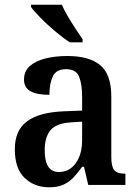

<svg xmlns="http://www.w3.org/2000/svg" viewBox="-20 -786 586 816"><path d="M188 10Q127 10 85 -29.5Q43 -69 43 -152Q43 -232 95 -270.5Q147 -309 252 -313L329 -316V-373Q329 -427 316.5 -459.5Q304 -492 260 -492Q219 -492 204.5 -461.5Q190 -431 190 -383Q136 -383 109 -398.5Q82 -414 82 -448Q82 -483 106.5 -505Q131 -527 173 -537.5Q215 -548 266 -548Q359 -548 406 -509Q453 -470 453 -376V-119Q453 -78 465.5 -63Q478 -48 509 -48H513V0H355L337 -77H329Q309 -49 290.5 -30Q272 -11 248 -0.5Q224 10 188 10ZM230 -55Q275 -55 302 -92.5Q329 -130 329 -191V-269L282 -266Q219 -262 194.5 -232.5Q170 -203 170 -147Q170 -55 230 -55ZM277 -606Q249 -624 215 -652.5Q181 -681 152.5 -710Q124 -739 112 -756V-766H243Q252 -744 268 -717Q284 -690 301 -664Q318 -638 331 -619V-606Z"/></svg>

Font: Noto Serif SemiCondensed SemiBold
Style: Regular
Weight: 600
Width: 4
Designer: Monotype Design Team
Foundry: Monotype Imaging Inc.
Version: Version 2.013; ttfautohint (v1.8.4.7-5d5b)